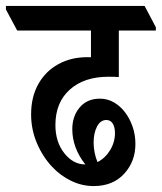

<svg xmlns="http://www.w3.org/2000/svg" viewBox="-68 -644 546 648"><path d="M248 -16Q209 -16 172.5 -33.5Q136 -51 108 -81Q76 -115 56.5 -161Q37 -207 37 -258Q37 -317 61.5 -360.5Q86 -404 129 -427.5Q172 -451 226 -451Q233 -451 239 -451V-541H-10L-48 -612V-624H420L458 -552V-541H333V-384Q318 -385 298 -385Q216 -385 167.5 -341.5Q119 -298 119 -222Q119 -165 149 -127Q179 -89 220 -89Q176 -145 176 -208Q176 -252 201 -281.5Q226 -311 269 -311Q295 -311 316.5 -298.5Q338 -286 354 -265Q370 -244 379.5 -216.5Q389 -189 389 -158Q389 -99 351 -57.5Q313 -16 248 -16ZM248 -163Q248 -129 261 -97Q287 -110 303.5 -137Q320 -164 320 -195Q320 -215 312.5 -227Q305 -239 291 -239Q271 -239 259.5 -217Q248 -195 248 -163Z"/></svg>

Font: Noto Serif Devanagari ExtraCondensed SemiBold
Style: Regular
Weight: 600
Width: 2
Designer: Universal Thirst, Indian Type Foundry and the Monotype Design Team
Foundry: Monotype Imaging Inc.
Version: Version 2.004; ttfautohint (v1.8.4.7-5d5b)